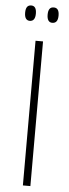

<svg xmlns="http://www.w3.org/2000/svg" viewBox="-60 -915 340 944"><g transform="rotate(5 110.0 -442.5)"><path d="M54 -809C72 -809 81 -822 81 -847C81 -873 72 -885 55 -885C37 -885 28 -873 28 -847C28 -822 37 -809 54 -809ZM165 -809C184 -809 193 -822 193 -847C193 -873 184 -885 166 -885C148 -885 139 -873 139 -847C139 -822 148 -809 165 -809ZM91 0H128V-714H91Z"/></g></svg>

Font: Noto Sans ExtraCondensed ExtraLight
Style: Regular
Weight: 200
Width: 2
Designer: Monotype Design Team
Foundry: Monotype Imaging Inc.
Version: Version 2.013